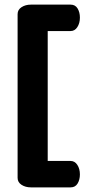

<svg xmlns="http://www.w3.org/2000/svg" viewBox="-20 -788 381 829"><path d="M325 -35Q325 -12 315 4.5Q305 21 285 21H113Q90 21 73 10Q56 -1 56 -20V-727Q56 -746 73 -757Q90 -768 113 -768H285Q305 -768 315 -751.5Q325 -735 325 -712Q325 -688 314 -671Q303 -654 285 -654H186V-93H285Q303 -93 314 -76Q325 -59 325 -35Z"/></svg>

Font: Dosis
Style: Regular
Weight: 400
Designer: Edgar Tolentino, Pablo Impallari, Igino Marini
Foundry: Edgar Tolentino, Pablo Impallari, Igino Marini
Version: Version 1.007;Glyphs 3.1.1 (3134)